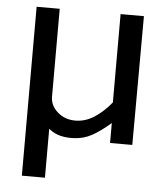

<svg xmlns="http://www.w3.org/2000/svg" viewBox="-51 -576 688 787"><g transform="rotate(5 293.0 -182.5)"><path d="M68 165V-530H163V-168.5Q163 -132 193 -105.5Q223 -79 266 -79Q307 -79 344 -102.8Q381 -126.5 413.5 -166.5V-530H509.5L508 0H416.5V-82Q372.5 -44 339.5 -26.5Q306.5 -9 269.5 -7Q239.5 -5 212.8 -11.2Q186 -17.5 163 -36V165Z"/></g></svg>

Font: Public Sans
Style: Regular
Weight: 400
Designer: The Public Sans project authors (U.S. Web Design System). Libre Franklin designed by Pablo Impallari and Rodrigo Fuenzal
Version: Version 1.008; ttfautohint (v1.8.1) -l 8 -r 50 -G 200 -x 14 